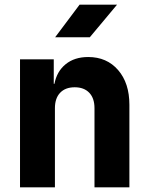

<svg xmlns="http://www.w3.org/2000/svg" viewBox="-20 -805 640 825"><path d="M66 0V-550H211V-445H214Q224 -498 262 -529Q300 -560 359 -560Q439 -560 487.5 -504Q536 -448 536 -355V0H386V-340Q386 -383 363.5 -406.5Q341 -430 301 -430Q261 -430 238.5 -406.5Q216 -383 216 -340V0ZM217 -645 322 -785H483L366 -645Z"/></svg>

Font: NKDuy Mono ExtraBold
Style: Regular
Weight: 800
Monospace: yes
Designer: NKDuy
Foundry: NKDuy
Version: Version 2.251; ttfautohint (v1.8.4.7-5d5b)